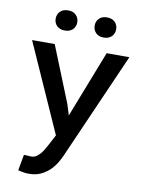

<svg xmlns="http://www.w3.org/2000/svg" viewBox="-100 -796 801 1077"><g transform="rotate(10 300.0 -257.5)"><path d="M285.2 -211.4 305.2 -147.9 453.6 -528.3H583L315.4 80.1Q306.6 100.1 292.5 123.3Q278.3 146.5 257.6 166.5Q236.8 186.5 208 200Q179.2 213.4 140.6 213.4Q124.5 213.4 108.2 210.7Q91.8 208 79.1 204.6L95.7 113.8Q99.1 113.8 105 114Q110.8 114.3 117.2 114.7Q123.5 115.2 129.2 115.5Q134.8 115.7 138.2 115.7Q155.3 115.7 168.7 105.7Q182.1 95.7 192.4 82.8Q202.6 69.8 209.2 57.4Q215.8 44.9 218.8 40.5L253.4 -24.9L28.8 -528.3H157.7ZM138.2 -669.9Q138.2 -694.3 154.5 -710.9Q170.9 -727.5 199.7 -727.5Q228.5 -727.5 244.9 -710.9Q261.2 -694.3 261.2 -669.9Q261.2 -645.5 244.9 -629.2Q228.5 -612.8 199.7 -612.8Q170.9 -612.8 154.5 -629.2Q138.2 -645.5 138.2 -669.9ZM360.4 -669.4Q360.4 -693.8 376.5 -710.2Q392.6 -726.6 421.4 -726.6Q450.2 -726.6 466.6 -710.2Q482.9 -693.8 482.9 -669.4Q482.9 -645 466.6 -628.4Q450.2 -611.8 421.4 -611.8Q392.6 -611.8 376.5 -628.4Q360.4 -645 360.4 -669.4Z"/></g></svg>

Font: Roboto Mono
Style: Regular
Weight: 500
Designer: Google
Version: Version 2.000986; 2015; ttfautohint (v1.3)